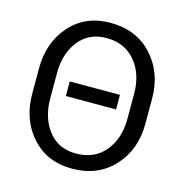

<svg xmlns="http://www.w3.org/2000/svg" viewBox="-107 -821 896 931"><g transform="rotate(15 340.5 -355.5)"><path d="M468.8 -322.3H216.8V-395.5H468.8ZM624 -292.5Q624 -161.6 544.7 -75.7Q465.3 10.3 335.4 10.3Q209.5 10.3 132.8 -75.7Q56.2 -161.6 56.2 -292.5V-418Q56.2 -548.3 132.8 -634.8Q209.5 -721.2 335.4 -721.2Q465.3 -721.2 544.7 -634.8Q624 -548.3 624 -418ZM533.7 -418.9Q533.7 -517.1 480.5 -581.1Q427.2 -645 335.4 -645Q247.6 -645 197 -581.1Q146.5 -517.1 146.5 -418.9V-292.5Q146.5 -193.4 197 -129.4Q247.6 -65.4 335.4 -65.4Q427.7 -65.4 480.7 -129.2Q533.7 -192.9 533.7 -292.5Z"/></g></svg>

Font: Roboto Web
Style: Regular
Weight: 400
Designer: Google
Version: Version 1.200310; 2013